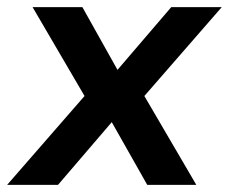

<svg xmlns="http://www.w3.org/2000/svg" viewBox="-47 -516 639 536"><path d="M-27 0 189 -248 44 -496H183L281 -321L431 -496H572L356 -248L501 0H364L265 -175L115 0Z"/></svg>

Font: Host Grotesk
Style: Bold Italic
Weight: 700
Italic angle: -8°
Designer: Doğukan Karapınar
Foundry: Element Type
Version: Version 1.003; ttfautohint (v1.8.4.7-5d5b)